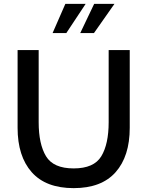

<svg xmlns="http://www.w3.org/2000/svg" viewBox="-20 -959 761 993"><path d="M71 -298V-700H180V-327Q180 -214 218 -151Q256 -88 361 -88Q466 -88 504 -151Q542 -214 542 -327V-700H651V-298Q651 -151 578 -68.5Q505 14 361 14Q217 14 144 -68.5Q71 -151 71 -298ZM318 -939H423L323 -788H252ZM467 -939H572L466 -788H395Z"/></svg>

Font: Cabin Medium
Style: Regular
Weight: 500
Designer: Pablo Impallari
Foundry: Pablo Impallari. http://www.impallari.com Igino Marini. http://www.ikern.com
Version: Version 2.001